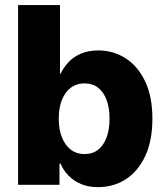

<svg xmlns="http://www.w3.org/2000/svg" viewBox="-20 -748 668 777"><path d="M376.5 9.3Q337.4 9.3 307.6 -3.4Q277.8 -16.1 257.1 -37.6Q236.3 -59.1 225.1 -85.4H220.7V0H53.2V-727.5H222.7V-450.2H225.6Q237.8 -476.1 258.1 -497.3Q278.3 -518.6 308.1 -531.2Q337.9 -543.9 377.9 -543.9Q438 -543.9 487.5 -512.7Q537.1 -481.4 566.9 -419.7Q596.7 -357.9 596.7 -267.6Q596.7 -178.7 567.9 -116.9Q539.1 -55.2 489.5 -22.9Q439.9 9.3 376.5 9.3ZM322.3 -124.5Q354.5 -124.5 377 -142.1Q399.4 -159.7 411.4 -191.9Q423.3 -224.1 423.3 -268.1Q423.3 -311.5 411.4 -343.5Q399.4 -375.5 377 -393.1Q354.5 -410.6 322.3 -410.6Q290 -410.6 266.6 -393.1Q243.2 -375.5 230.5 -343.5Q217.8 -311.5 217.8 -268.1Q217.8 -224.6 230.5 -192.4Q243.2 -160.2 266.6 -142.3Q290 -124.5 322.3 -124.5Z"/></svg>

Font: Inter 20pt ExtraBold
Style: Regular
Weight: 800
Version: Version 4.001;git-66647c0bb